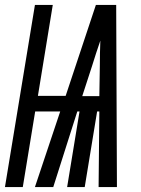

<svg xmlns="http://www.w3.org/2000/svg" viewBox="-49 -755 569 775"><path d="M-29 0 92 -735H164L104 -368H216L338 -735H420L421 -490L423 0H349L352 -305H343L293 0H222L272 -305H263L166 0H92L194 -305H93L43 0ZM352 -367 354 -490Q354 -515 354.5 -540.5Q355 -566 356 -591Q347 -566 339 -540.5Q331 -515 323 -490L283 -367Z"/></svg>

Font: Iosevka Medium
Style: Italic
Weight: 500
Italic angle: -9°
Monospace: yes
Designer: Belleve Invis
Foundry: Belleve Invis
Version: Version 32.5.0; ttfautohint (v1.8.4)